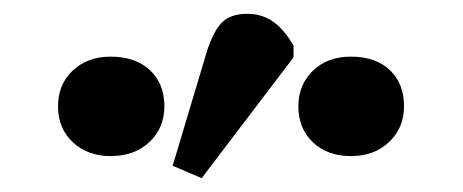

<svg xmlns="http://www.w3.org/2000/svg" viewBox="-20 -841 671 278"><path d="M272 -583 230 -601 280 -768Q290 -798 302.5 -809.5Q315 -821 338 -821Q359 -821 375 -810Q391 -799 405 -775V-758ZM140 -615Q107 -615 85.5 -635Q64 -655 64 -687Q64 -719 85.5 -739Q107 -759 140 -759Q176 -759 197 -739.5Q218 -720 218 -687Q218 -656 196.5 -635.5Q175 -615 140 -615ZM488 -615Q454 -615 433 -635Q412 -655 412 -687Q412 -718 433 -738.5Q454 -759 488 -759Q524 -759 544.5 -739.5Q565 -720 565 -687Q565 -656 543.5 -635.5Q522 -615 488 -615Z"/></svg>

Font: Literata 18pt SemiBold
Style: Regular
Weight: 600
Designer: Latin by Veronika Burian and Jose Scaglione. Greek by Irene Vlachou. Cyrillic by Vera Evstafieva.
Foundry: TypeTogether
Version: Version 3.103;gftools[0.9.29]